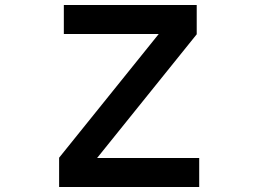

<svg xmlns="http://www.w3.org/2000/svg" viewBox="-20 -753 1040 773"><path d="M782 -117V0H218V-118L619 -616H237V-733H772V-615L371 -117Z"/></svg>

Font: IBM Plex Sans JP SemiBold
Style: Regular
Weight: 600
Designer: Mike Abbink; Paul van der Laan; Pieter van Rosmalen; Wujin Sim; Yejin Wi; Jinhee Kim; Boomi Park; Yona Kim; Kichan Ma
Foundry: Sandoll Inc.
Version: Version 1.001